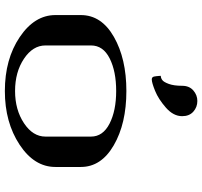

<svg xmlns="http://www.w3.org/2000/svg" viewBox="-41 -791 832 790"><g transform="rotate(90 375.0 -396.0)"><path d="M333 -729.5Q333 -758.8 352.1 -775.4Q371.1 -792 395.5 -792Q420.9 -792 439.5 -775.4Q458 -758.8 458 -729.5Q458 -693.4 422.9 -662.6Q387.7 -631.8 354 -618.2Q320.3 -604.5 306.6 -604.5Q301.8 -604.5 298.8 -606.9Q295.9 -609.4 294.9 -614.3Q293.9 -619.1 293.5 -623Q293 -627 292.5 -633.3Q292 -639.6 292 -641.6Q300.8 -641.6 309.1 -647.5Q317.4 -653.3 325.2 -674.3Q333 -695.3 333 -729.5ZM542 -167V-354.5Q542 -403.3 488.8 -430.7Q435.5 -458 354.5 -458Q273.4 -458 220.2 -431.2Q167 -404.3 167 -354.5V-167Q167 -115.2 221.7 -78.6Q276.4 -42 354.5 -42Q431.6 -42 486.8 -78.6Q542 -115.2 542 -167ZM667 -208Q667 -121.1 575.2 -60.5Q483.4 0 354.5 0Q223.6 0 132.8 -61Q42 -122.1 42 -208V-312.5Q42 -397.5 131.8 -448.7Q221.7 -500 354.5 -500Q488.3 -500 577.6 -448.2Q667 -396.5 667 -312.5Z"/></g></svg>

Font: okolaks
Style: Bold
Weight: 600
Width: 8
Version: Version 000.6.0